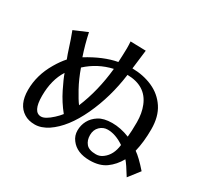

<svg xmlns="http://www.w3.org/2000/svg" viewBox="-162 -1008 1324 1254"><g transform="rotate(30 500.0 -381.5)"><path d="M127 -392.6Q154.3 -439.5 185.5 -474.6Q171.9 -509.8 163.1 -538.1Q141.6 -606.4 121.1 -659.2L221.7 -702.1Q239.3 -618.2 266.6 -538.1Q383.8 -610.4 485.4 -628.9Q486.3 -654.3 487.8 -681.2Q489.3 -708 489.3 -734.4Q489.3 -760.7 487.3 -785.2L603.5 -782.2Q590.8 -686.5 585.9 -638.7Q669.9 -637.7 739.3 -606.9Q808.6 -576.2 850.1 -513.7Q891.6 -451.2 891.6 -355.5Q891.6 -259.8 873 -183.6Q913.1 -156.2 973.6 -86.9L909.2 -3.9Q863.3 -79.1 842.8 -101.6Q811.5 -45.9 764.6 -12.2Q717.8 21.5 643.6 21.5Q545.9 21.5 501 -39.1Q477.5 -69.3 477.5 -108.9Q477.5 -148.4 495.6 -182.6Q513.7 -216.8 550.3 -240.2Q586.9 -263.7 650.4 -264.2Q713.9 -264.6 782.2 -237.3Q787.1 -280.3 787.1 -348.1Q787.1 -416 765.6 -468.8Q719.7 -584 579.1 -585.9Q555.7 -407.2 484.4 -254.4Q413.1 -101.6 314.5 -35.2Q263.7 -2 215.8 -2Q168 -2 135.7 -22.5Q65.4 -65.4 65.4 -176.8Q65.4 -288.1 127 -392.6ZM225.6 -67.4Q256.8 -67.4 307.6 -114.3Q330.1 -134.8 346.7 -156.2Q297.9 -216.8 263.7 -285.6Q229.5 -354.5 216.8 -391.6Q164.1 -309.6 164.1 -188.5Q164.1 -67.4 225.6 -67.4ZM292 -475.6Q317.4 -403.3 350.6 -342.8Q383.8 -282.2 404.3 -255.9Q464.8 -401.4 482.4 -575.2Q374 -550.8 292 -475.6ZM659.2 -33.2Q688.5 -33.2 711.9 -51.8Q762.7 -89.8 771.5 -168Q707 -211.9 647.5 -211.9Q613.3 -211.9 588.4 -187.5Q563.5 -163.1 563.5 -123.5Q563.5 -84 585 -58.6Q606.4 -33.2 659.2 -33.2Z"/></g></svg>

Font: GenEi LateGo v2
Style: Medium
Weight: 500
Designer: o_tamon (Modified)
Foundry: o_tamon / Adobe Systems Incorporated / FONT 910 / Philipp H. Poll
Version: Version 2.1;Original Version 1.004